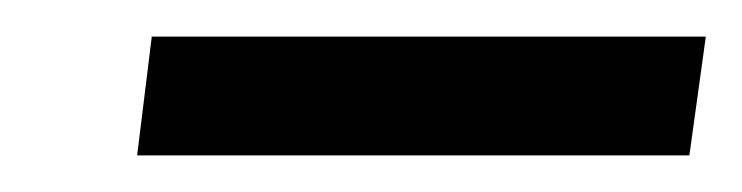

<svg xmlns="http://www.w3.org/2000/svg" viewBox="-20 -709 406 105"><path d="M63 -689H366L357 -624H55Z"/></svg>

Font: Rosario Medium
Style: Italic
Weight: 500
Italic angle: -8.05°
Version: Version 1.201